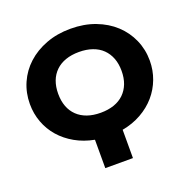

<svg xmlns="http://www.w3.org/2000/svg" viewBox="-129 -856 970 982"><g transform="rotate(-20 356.0 -365.5)"><path d="M682 -439.5Q682 -387 664.2 -339.8Q646.5 -292.5 613.8 -254.8Q581 -217 534.5 -190.8Q488 -164.5 430.5 -154V0H280V-154.5Q222.5 -165.5 176.2 -191.8Q130 -218 97.2 -255.5Q64.5 -293 47 -340Q29.5 -387 29.5 -439.5Q29.5 -500.5 53 -553.8Q76.5 -607 119.5 -646.2Q162.5 -685.5 222.5 -708.2Q282.5 -731 356 -731Q429.5 -731 489.5 -708.2Q549.5 -685.5 592.2 -646Q635 -606.5 658.5 -553.2Q682 -500 682 -439.5ZM528.5 -439.5Q528.5 -478 516.8 -508.5Q505 -539 483 -560.5Q461 -582 428.8 -593.2Q396.5 -604.5 356 -604.5Q315 -604.5 283 -593.2Q251 -582 228.8 -560.5Q206.5 -539 195 -508.5Q183.5 -478 183.5 -439.5Q183.5 -400.5 195 -370Q206.5 -339.5 228.8 -318Q251 -296.5 283 -285.2Q315 -274 356 -274Q396.5 -274 428.8 -285.2Q461 -296.5 483 -318Q505 -339.5 516.8 -370Q528.5 -400.5 528.5 -439.5Z"/></g></svg>

Font: Lato Heavy
Style: Regular
Weight: 800
Designer: Lukasz Dziedzic
Foundry: tyPoland Lukasz Dziedzic
Version: Version 2.007; 2014-02-27